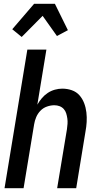

<svg xmlns="http://www.w3.org/2000/svg" viewBox="-20 -998 540 1018"><path d="M4 0 125 -735H226L178 -443Q188 -461 202 -477.5Q216 -494 233.5 -505.5Q251 -517 271 -522.5Q291 -528 310 -528Q337 -528 361 -519.5Q385 -511 401 -493Q417 -475 426 -451.5Q435 -428 438 -402.5Q441 -377 439.5 -351Q438 -325 433 -299L384 0H283L335 -313Q337 -327 338 -341.5Q339 -356 337 -370Q335 -384 331 -397Q327 -410 318 -420Q309 -430 296 -435Q283 -440 268 -440Q249 -440 229 -433Q209 -426 194.5 -411Q180 -396 172 -377Q164 -358 161 -339L105 0ZM95 -802 45 -843 161 -978H271L340 -838L282 -807L206 -914Z"/></svg>

Font: Iosevka Semibold Oblique
Style: Regular
Weight: 600
Italic angle: -9°
Monospace: yes
Designer: Belleve Invis
Foundry: Belleve Invis
Version: Version 32.5.0; ttfautohint (v1.8.4)